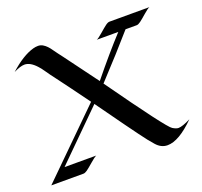

<svg xmlns="http://www.w3.org/2000/svg" viewBox="-131 -855 1061 1007"><g transform="rotate(-20 400.0 -351.0)"><path d="M639.6 -636.7Q554.2 -538.1 433.6 -408.7Q666.5 -81.1 692.4 -66.9Q711.4 -55.2 724.1 -55.2Q745.6 -55.2 792.5 -78.6Q703.6 10.3 639.6 10.3Q604 10.3 577.1 -20.5Q552.7 -47.4 516.6 -96.9Q480.5 -146.5 462.9 -170.4Q426.3 -220.2 352.1 -324.7L91.8 -66.9H268.6Q257.8 -62.5 232.2 -40Q206.5 -17.6 194.3 -9Q182.1 -0.5 173.3 -0.5H-6.3L339.8 -341.3Q289.1 -411.1 267.3 -440.2Q245.6 -469.2 233.2 -486.1Q220.7 -502.9 209 -518.6Q197.3 -534.2 187.5 -547.1Q177.7 -560.1 166.5 -576.9Q155.3 -593.8 141.6 -608.4Q108.9 -644 77.6 -644Q54.7 -644 16.6 -625Q89.4 -690.9 150.4 -708Q164.1 -711.9 178 -711.9Q191.9 -711.9 203.9 -705.1Q215.8 -698.2 225.8 -687.7Q235.8 -677.2 244.1 -664.8Q252.4 -652.3 261.7 -640.6Q271 -628.9 283 -612.5Q294.9 -596.2 308.1 -578.6Q321.3 -561 334.5 -543Q347.7 -524.9 368.7 -496.8Q389.6 -468.8 419.9 -427.7Q517.6 -548.3 599.1 -636.7H479Q487.8 -639.2 513.2 -661.4Q538.6 -683.6 551.8 -693.4Q564.9 -703.1 574.2 -703.1H796.9Q788.1 -700.7 762.7 -678.5Q737.3 -656.2 724.1 -646.5Q710.9 -636.7 701.7 -636.7Z"/></g></svg>

Font: Fondamento
Style: Regular
Weight: 400
Version: Version 1.000